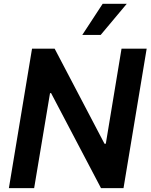

<svg xmlns="http://www.w3.org/2000/svg" viewBox="-20 -981 785 1001"><path d="M409.1 -799H505L641 -961.3H515.3ZM744.7 -727.3H613.6L531.6 -231.5H524.9L264.9 -727.3H147L26.3 0H158L240.8 -495.4H246.4L506.7 0H623.9Z"/></svg>

Font: TID UI Semi Bold
Style: Italic
Weight: 600
Italic angle: -9.39999°
Designer: The TID Project Authors
Foundry: Bakken & Bæck
Version: Version 1.001;hotconv 1.0.109;makeotfexe 2.5.65596